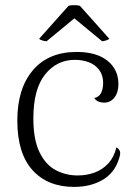

<svg xmlns="http://www.w3.org/2000/svg" viewBox="-20 -721 543 754"><path d="M271 13Q167 13 107.5 -53Q48 -119 48 -248Q48 -373 109 -445Q170 -517 281 -517Q359 -517 402 -482.5Q445 -448 445 -391Q445 -358 429.5 -338Q414 -318 389 -318Q378 -318 368 -321.5Q358 -325 350 -336Q369 -340 377 -356Q385 -372 385 -395Q385 -426 369.5 -446.5Q354 -467 329 -476.5Q304 -486 274 -486Q203 -486 157 -428.5Q111 -371 111 -256Q111 -172 135.5 -122.5Q160 -73 199.5 -52.5Q239 -32 285 -32Q321 -32 352 -43.5Q383 -55 405.5 -79.5Q428 -104 437 -142Q446 -138 450.5 -128Q455 -118 446 -94Q429 -41 382 -14Q335 13 271 13ZM163 -559Q157 -559 146.5 -562Q136 -565 134 -569L249 -698Q255 -700 263.5 -700.5Q272 -701 280 -700.5Q288 -700 294 -698L409 -569Q406 -565 396 -562Q386 -559 381 -559L272 -649Z"/></svg>

Font: Arima Light
Style: Regular
Weight: 300
Designer: Joana Correia and Natanael Gama
Foundry: NDISCOVER
Version: Version 1.101;gftools[0.9.23]